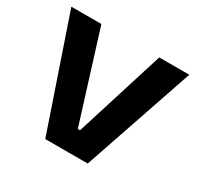

<svg xmlns="http://www.w3.org/2000/svg" viewBox="-140 -800 985 961"><g transform="rotate(30 352.5 -319.5)"><path d="M229.9 0 11.7 -639H185.2L345.8 -125.1H358.7L519.7 -639H693.3L475.3 0Z"/></g></svg>

Font: Anek Gurmukhi Medium SemiExpanded
Style: Regular
Weight: 500
Width: 6
Version: Version 1.003